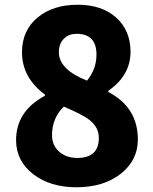

<svg xmlns="http://www.w3.org/2000/svg" viewBox="-20 -778 649 812"><path d="M121 -41Q48 -97 48 -185Q48 -308 170 -373V-378Q73 -450 73 -557Q73 -649 139 -704Q204 -758 309 -758Q410 -758 471 -704Q532 -649 532 -559Q532 -459 438 -394V-389Q563 -324 563 -188Q563 -101 492 -44Q419 14 303 14Q193 14 121 -41ZM388 -547Q388 -635 304 -635Q272 -635 252 -616Q229 -595 229 -557Q229 -484 348 -437Q388 -486 388 -547ZM398 -195Q398 -240 358 -271Q330 -293 250 -327Q200 -279 200 -206Q200 -162 232 -135Q262 -110 307 -110Q398 -110 398 -195Z"/></svg>

Font: Source Han Sans CN Heavy
Style: Bold
Weight: 900
Designer: Ryoko NISHIZUKA (kana & ideographs); Paul D. Hunt (Latin, Greek & Cyrillic); Wenlong ZHANG (bopomofo); Sandoll Communica
Foundry: Adobe Systems Incorporated
Version: Version 1.000;PS 1;hotconv 1.0.78;makeotf.lib2.5.61930